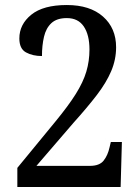

<svg xmlns="http://www.w3.org/2000/svg" viewBox="-20 -744 558 764"><path d="M49 0V-76L201 -261Q252 -323 281.5 -370Q311 -417 323.5 -459Q336 -501 336 -547Q336 -605 313.5 -638.5Q291 -672 246 -672Q206 -672 184.5 -652Q163 -632 155 -597.5Q147 -563 147 -521Q110 -521 83.5 -535.5Q57 -550 57 -591Q57 -647 104.5 -685.5Q152 -724 246 -724Q338 -724 390 -678Q442 -632 442 -556Q442 -507 422.5 -461Q403 -415 365 -365.5Q327 -316 273 -256L125 -84H338Q376 -84 392.5 -105Q409 -126 416 -158L421 -179H465L460 0Z"/></svg>

Font: Noto Serif Bengali SemiCondensed Medium
Style: Regular
Weight: 500
Width: 4
Designer: Juan Bruce, Universal Thirst, Indian Type Foundry and the Monotype Design Team.
Foundry: Monotype Imaging Inc.
Version: Version 2.003; ttfautohint (v1.8.4.7-5d5b)